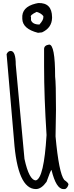

<svg xmlns="http://www.w3.org/2000/svg" viewBox="-20 -1244 495 1291"><path d="M310.5 -944.3Q350.6 -944.3 350.6 -729.5Q356.4 -686.5 356.4 -504.9L353.5 -327.1Q376 -79.1 412.1 -34.2Q440.4 -14.6 440.4 -3.9Q434.6 19.5 418 27.3H406.2Q357.4 27.3 326.2 -101.6Q320.3 -99.6 293 -21.5Q257.8 27.3 221.7 27.3Q97.7 27.3 74.2 -301.8L24.4 -879.9Q34.2 -901.4 51.8 -901.4Q85.9 -901.4 85.9 -809.6L144.5 -175.8Q175.8 -31.2 221.7 -31.2Q275.4 -45.9 293 -335.9Q276.4 -592.8 276.4 -799.8V-914.1Q276.4 -939.5 310.5 -944.3ZM237.3 -1223.6Q329.1 -1226.6 330.1 -1128.9V-1123Q328.1 -1056.6 262.7 -1026.4L235.4 -1023.4Q131.8 -1049.8 129.9 -1117.2V-1120.1Q124 -1196.3 218.8 -1219.7ZM188.5 -1128.9V-1108.4Q199.2 -1079.1 245.1 -1079.1Q272.5 -1109.4 271.5 -1128.9V-1135.7Q256.8 -1155.3 226.6 -1164.1Q178.7 -1141.6 188.5 -1128.9Z"/></svg>

Font: Sue Ellen Francisco
Style: Regular
Weight: 400
Designer: Kimberly Geswein
Foundry: Kimberly Geswein
Version: Version 1.002 2007